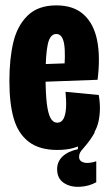

<svg xmlns="http://www.w3.org/2000/svg" viewBox="-20 -560 416 732"><path d="M197.8 85.2Q197.8 56.2 218.5 36.5Q239.2 16.8 277 8.8V-49.8L340.7 -58.5V-54.3Q325.2 -26 299.3 3.5Q289 14.7 285.2 21.9Q281.5 29.2 281.5 38Q281.5 51.2 292.3 56.7Q303.2 62.2 318.4 61Q333.7 59.8 347 54.8V134.8Q318.7 150.7 282.9 152.2Q247.2 153.7 222.5 136.8Q197.8 119.8 197.8 85.2ZM15.8 -250.8Q15.8 -335.5 30.8 -398.8Q45.8 -462 85.6 -500.8Q125.3 -539.5 194.7 -539.5Q260.5 -539.5 299 -504.6Q337.5 -469.7 350.2 -406.7Q363 -343.7 352 -255.8L107.3 -246.8V-314.2L238.3 -318.8L222.8 -270Q231 -354.3 224.5 -392.4Q218 -430.5 194.7 -430.5Q170.8 -430.5 162.2 -391.4Q153.7 -352.3 153.7 -271.3Q153.7 -206.2 158.3 -166.8Q163 -127.5 172.7 -109.9Q182.3 -92.3 198.5 -92.3Q214.7 -92.3 222.6 -108.2Q230.5 -124.2 231.8 -150.1Q233.2 -176 229.8 -210L356.5 -197.8Q366 -143.2 355.3 -95.8Q344.7 -48.5 306.3 -18.4Q268 11.7 198.7 11.7Q129.8 11.7 89.3 -19.7Q48.8 -51 32.3 -108.4Q15.8 -165.8 15.8 -250.8Z"/></svg>

Font: Bricolage Grotesque 96pt Condensed ExBd
Style: Regular
Weight: 800
Width: 3
Designer: Mathieu Triay
Foundry: Atelier Triay
Version: Version 1.001;Glyphs 3.2 (3207)